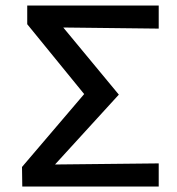

<svg xmlns="http://www.w3.org/2000/svg" viewBox="-20 -678 645 698"><path d="M557 -574 210 -578 412 -334 180 -80 557 -84V0H61L60 -71L286 -336L79 -590V-658H557Z"/></svg>

Font: Ysabeau Infant Semibold
Style: Regular
Weight: 600
Designer: Christian Thalmann (Catharsis Fonts)
Version: Version 0.003